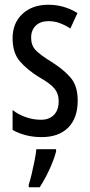

<svg xmlns="http://www.w3.org/2000/svg" viewBox="-20 -567 379 808"><path d="M307 -144Q307 -70 267 -30Q227 10 155 10Q118 10 87 1.5Q56 -7 33 -20V-104Q55 -86 87 -74.5Q119 -63 152 -63Q187 -63 207 -83.5Q227 -104 227 -141Q227 -173 208.5 -195Q190 -217 145 -242Q95 -273 64 -308.5Q33 -344 33 -406Q33 -470 74.5 -508.5Q116 -547 183 -547Q250 -547 306 -512L276 -447Q255 -461 232 -469.5Q209 -478 184 -478Q150 -478 130.5 -459Q111 -440 111 -408Q111 -376 130 -356Q149 -336 196 -307Q246 -276 276.5 -241Q307 -206 307 -144ZM216 71Q206 108 186.5 149.5Q167 191 147 221H101V210Q107 192 113.5 164.5Q120 137 125.5 109Q131 81 133 61H216Z"/></svg>

Font: Noto Sans Khmer UI ExtraCondensed
Style: Regular
Weight: 400
Width: 2
Designer: Danh Hong and the Monotype Design Team
Foundry: Monotype Imaging Inc.
Version: Version 2.002; ttfautohint (v1.8.4.7-5d5b)